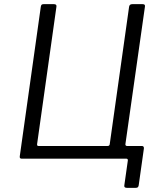

<svg xmlns="http://www.w3.org/2000/svg" viewBox="-20 -762 782 922"><path d="M84 0Q73 0 75 -12L176 -730Q177 -736 179.5 -739Q182 -742 189 -742H239Q253 -742 251 -730L158 -69Q158 -61 164 -61H497Q506 -61 507 -70L600 -730Q602 -742 615 -742H665Q672 -742 674.5 -739Q677 -736 676 -730L574 -12Q573 0 563 0ZM589 140Q575 140 577 128L594 8Q594 0 587 0H531L582 -70Q582 -61 590 -61H661Q672 -61 671 -49L646 128Q645 134 642 137Q639 140 632 140Z"/></svg>

Font: Libre Franklin Light
Style: Italic
Weight: 300
Italic angle: -8°
Designer: Pablo Impallari, Rodrigo Fuenzalida, Nhung Nguyen
Foundry: Impallari Type
Version: Version 3.000